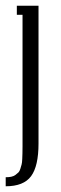

<svg xmlns="http://www.w3.org/2000/svg" viewBox="-20 -504 214 674"><path d="M0 149.9V118.2Q10.7 118.2 19.3 116.5Q27.8 114.7 34.2 110.1Q40.5 105.5 44.7 101.3Q48.8 97.2 51.5 88.4Q54.2 79.6 55.9 73.2Q57.6 66.9 58.1 54.2Q58.6 41.5 58.8 33.7Q59.1 25.9 59.1 9.8V-452.1H39.1V-483.9H115.2V0Q115.2 79.1 89.1 114.5Q63 149.9 0 149.9Z"/></svg>

Font: Margherita Light
Style: Regular
Weight: 300
Designer: James Puckett
Foundry: Dunwich Type Founders
Version: Version 1.008;hotconv 1.0.109;makeotfexe 2.5.65596